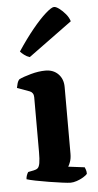

<svg xmlns="http://www.w3.org/2000/svg" viewBox="-55 -809 430 843"><g transform="rotate(-5 160.0 -387.5)"><path d="M222 0Q211 0 185 -3.5Q159 -7 127.5 -12Q96 -17 69 -22.5Q42 -28 30 -32Q30 -40 33 -48.5Q36 -57 40 -63L65 -68Q76 -70 82.5 -75.5Q89 -81 92 -97.5Q95 -114 95 -146V-388Q95 -398 90.5 -405Q86 -412 78 -415L23 -435Q25 -446 28 -456Q31 -466 37 -472Q55 -481 89.5 -490.5Q124 -500 154 -500Q189 -500 210.5 -478Q232 -456 232 -421V-127Q232 -106 226.5 -91Q221 -76 217 -71L289 -62Q291 -58 293.5 -50.5Q296 -43 296 -33Q291 -26 277.5 -18Q264 -10 249 -5Q234 0 222 0ZM91 -565Q78 -569 67 -577.5Q56 -586 50 -593Q85 -646 118.5 -687Q152 -728 178.5 -751.5Q205 -775 216 -775Q225 -775 239 -764.5Q253 -754 266 -738.5Q279 -723 284 -706Z"/></g></svg>

Font: Texturina 12pt
Style: Bold
Weight: 700
Designer: Guillermo Torres Carreño
Foundry: Omnibus-Type
Version: Version 1.002